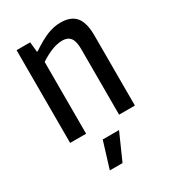

<svg xmlns="http://www.w3.org/2000/svg" viewBox="-187 -649 867 968"><g transform="rotate(-30 246.5 -165.0)"><path d="M210 67H305L237 220H163ZM59 -540H138L144 -482H148Q202 -518 241 -534Q280 -550 320 -550Q380 -550 408 -516Q436 -482 436 -408V0H344V-381Q344 -428 328.5 -447.5Q313 -467 282 -467Q253 -467 220 -454Q187 -441 152 -418V0H59Z"/></g></svg>

Font: Encode Sans Compressed
Style: Medium
Weight: 500
Designer: Pablo Impallari, Andres Torresi
Foundry: Pablo Impallari, Andres Torresi
Version: Version 1.000; ttfautohint (v1.00) -l 8 -r 50 -G 200 -x 14 -